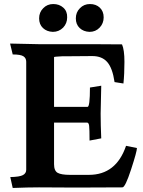

<svg xmlns="http://www.w3.org/2000/svg" viewBox="-20 -929 709 952"><path d="M376 -888Q396 -909 426 -909Q456 -909 475 -891Q494 -873 494 -843Q494 -813 474 -792Q454 -771 424 -771Q394 -772 375 -790Q356 -808 356 -838Q356 -868 376 -888ZM194 -888Q214 -909 244 -909Q274 -909 294 -891Q314 -873 313 -843Q313 -813 293 -792Q272 -771 242 -771Q212 -772 193 -790Q174 -808 174 -838Q174 -868 194 -888ZM438 -651 313 -650H289Q248 -648 248 -646V-399H414Q426 -399 426 -495L482 -504L479 -366Q479 -309 482 -243L424 -232Q424 -289 422 -305Q420 -321 412 -321H248V-115Q248 -82 266 -72Q284 -62 327 -62H421Q556 -62 605 -206L659 -195Q659 -178 630 -89Q601 0 587 0L356 1L173 0Q120 0 43 3L31 -51Q78 -52 94 -61Q110 -70 110 -87V-623Q110 -641 96 -650Q82 -659 43 -659L30 -713Q150 -710 170 -710H429L585 -709Q597 -682 597 -622Q597 -562 592 -515L548 -522Q538 -591 512 -621Q486 -651 438 -651Z"/></svg>

Font: Lusitana
Style: Bold
Weight: 700
Designer: Ana Paula Megda
Foundry: Ana Paula Megda
Version: Version 1.001; ttfautohint (v1.4.1)